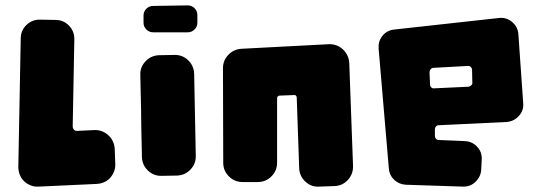

<svg xmlns="http://www.w3.org/2000/svg" viewBox="-20 -691 2010 713"><path d="M123 2Q108 3 94 -2.5Q80 -8 69.5 -18Q59 -28 53.5 -42Q48 -56 48 -71L57 -548Q57 -578 78.5 -598.5Q100 -619 130 -618L186 -617Q216 -617 236.5 -595.5Q257 -574 256 -544L250 -222Q250 -214 255 -209Q260 -204 268 -205L330 -208Q360 -209 382 -189Q404 -169 406 -139L408 -84Q409 -69 404 -55.5Q399 -42 390 -31.5Q381 -21 368 -15Q355 -9 340 -8Z M677 -671Q692 -671 702.5 -660.5Q713 -650 713 -635V-607Q713 -592 702.5 -581.5Q692 -571 677 -571H549Q534 -571 523.5 -581.5Q513 -592 513 -607V-633Q513 -648 523.5 -658.5Q534 -669 549 -669ZM627 -487Q657 -488 678.5 -467.5Q700 -447 701 -417L707 -113Q708 -83 687.5 -61.5Q667 -40 637 -39L581 -38Q551 -37 529.5 -57.5Q508 -78 507 -108Q507 -118 506.5 -137Q506 -156 505.5 -179Q505 -202 504.5 -228.5Q504 -255 504 -281Q503 -342 501 -412Q500 -442 520.5 -463.5Q541 -485 571 -486Z M1291 -75Q1292 -45 1272 -23Q1252 -1 1222 0L1166 2Q1136 4 1114 -16.5Q1092 -37 1091 -67L1082 -328Q1082 -333 1079 -336Q1076 -339 1072 -338L1019 -336Q1009 -336 1009 -325V-87Q1009 -57 988 -36Q967 -15 937 -15H881Q851 -15 830 -36Q809 -57 809 -86L808 -438Q808 -467 828.5 -488Q849 -509 879 -510L1203 -527Q1233 -527 1254 -507Q1275 -487 1277 -457L1291 -75Z M1720 -369Q1726 -370 1730.5 -374.5Q1735 -379 1734 -385L1733 -431Q1733 -438 1728 -442.5Q1723 -447 1716 -446L1588 -439Q1582 -438 1578.5 -433Q1575 -428 1575 -422L1577 -377Q1577 -371 1581.5 -366.5Q1586 -362 1593 -363ZM1486 -5Q1461 -7 1443.5 -23.5Q1426 -40 1424 -65L1386 -511Q1384 -537 1399.5 -557Q1415 -577 1441 -581L1831 -624Q1859 -628 1881 -610Q1903 -592 1905 -564L1923 -307Q1925 -280 1906.5 -260Q1888 -240 1861 -238L1610 -226Q1603 -226 1599 -221.5Q1595 -217 1595 -211V-186Q1595 -180 1599 -175.5Q1603 -171 1610 -171L1706 -167Q1733 -166 1751.5 -146.5Q1770 -127 1769 -100L1767 -60Q1765 -34 1745.5 -15.5Q1726 3 1699 2Z"/></svg>

Font: d puntillas B to tiptoe
Style: Regular
Weight: 400
Designer: deFharo
Foundry: deFharo.com
Version: Version 1.001 2012